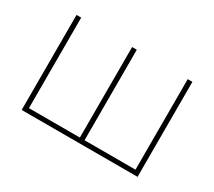

<svg xmlns="http://www.w3.org/2000/svg" viewBox="-104 -726 1032 924"><g transform="rotate(30 412.0 -264.0)"><path d="M733 0H89V-528H115V-25H398V-528H424V-25H707V-528H733Z"/></g></svg>

Font: Noto Sans UI Thin
Style: Regular
Weight: 250
Designer: Monotype Design Team
Foundry: Monotype Imaging Inc.
Version: Version 1.001